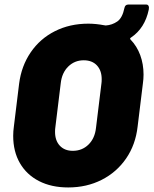

<svg xmlns="http://www.w3.org/2000/svg" viewBox="-20 -812 675 844"><path d="M554 -638Q582 -609 596.5 -569.5Q611 -530 611 -484Q611 -465 608 -444L585 -256Q576 -176 534.5 -115.5Q493 -55 427 -21.5Q361 12 280 12Q206 12 151.5 -16Q97 -44 67.5 -95Q38 -146 38 -215Q38 -235 41 -256L64 -444Q74 -522 115 -582Q156 -642 221.5 -675Q287 -708 368 -708Q401 -708 438 -701Q441 -700 445 -700Q473 -702 495.5 -717.5Q518 -733 527 -777Q530 -792 544 -792H623Q630 -792 633 -786Q636 -780 634 -770Q617 -688 556 -647Q549 -643 554 -638ZM426 -446Q427 -452 427 -464Q427 -502 406 -524.5Q385 -547 348 -547Q308 -547 280 -519.5Q252 -492 247 -446L223 -250Q222 -244 222 -232Q222 -194 243 -171.5Q264 -149 300 -149Q341 -149 369 -176.5Q397 -204 402 -250Z"/></svg>

Font: Barlow Black
Style: Italic
Weight: 900
Italic angle: -7°
Designer: Jeremy Tribby
Foundry: Tribby Type
Version: Version 1.408